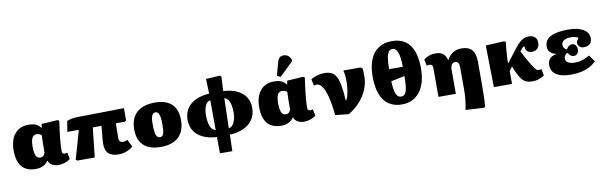

<svg xmlns="http://www.w3.org/2000/svg" viewBox="-60 -1496 7492 2382"><g transform="rotate(-10 3685.5 -305.0)"><path d="M279 14Q201 14 149.5 -16.5Q98 -47 72 -108Q46 -169 46 -261Q46 -393 108.5 -468Q171 -543 280 -543Q337 -543 372.5 -528Q408 -513 436 -476H438L445 -524L648 -537L668 -525Q658 -457 651 -402.5Q644 -348 639.5 -303.5Q635 -259 633 -222.5Q631 -186 631 -153Q631 -139 634.5 -130Q638 -121 645.5 -116.5Q653 -112 665 -112Q673 -112 680.5 -113.5Q688 -115 698 -118L714 -36Q686 -13 646 0.5Q606 14 565 14Q518 14 483.5 -7Q449 -28 437 -64H436Q422 -40 398.5 -22.5Q375 -5 344.5 4.5Q314 14 279 14ZM361 -116Q382 -116 395.5 -127.5Q409 -139 419 -165Q419 -202 419 -232.5Q419 -263 419.5 -289.5Q420 -316 421 -339.5Q422 -363 423 -386Q410 -398 394 -404Q378 -410 361 -410Q336 -410 319 -395Q302 -380 294 -348.5Q286 -317 286 -269Q286 -213 293.5 -179.5Q301 -146 317.5 -131Q334 -116 361 -116Z M1326 14Q1238 14 1196 -24.5Q1154 -63 1154 -145Q1154 -161 1155.5 -182.5Q1157 -204 1159 -228.5Q1161 -253 1163.5 -278.5Q1166 -304 1168.5 -328Q1171 -352 1172 -372H1063L1022 0H805L784 -11L887 -372H742L764 -506Q776 -511 791.5 -515.5Q807 -520 823.5 -523.5Q840 -527 856 -529Q872 -531 884 -531L1485 -540V-383L1464 -372H1353Q1353 -352 1352.5 -331Q1352 -310 1352 -287.5Q1352 -265 1351.5 -240Q1351 -215 1351 -186Q1351 -158 1364.5 -144Q1378 -130 1405 -130Q1419 -130 1431.5 -133.5Q1444 -137 1459 -145L1504 -51Q1476 -29 1447 -15Q1418 -1 1388 6.5Q1358 14 1326 14Z M1852 14Q1758 14 1694 -17Q1630 -48 1597 -108Q1564 -168 1564 -256Q1564 -349 1599.5 -412.5Q1635 -476 1704.5 -509Q1774 -542 1875 -542Q1967 -542 2030 -511.5Q2093 -481 2125 -421.5Q2157 -362 2157 -274Q2157 -180 2122 -116Q2087 -52 2019.5 -19Q1952 14 1852 14ZM1864 -107Q1896 -107 1908 -139Q1920 -171 1920 -256Q1920 -314 1914 -350.5Q1908 -387 1894.5 -404Q1881 -421 1860 -421Q1830 -421 1815.5 -389Q1801 -357 1801 -291Q1801 -188 1815 -147.5Q1829 -107 1864 -107Z M2561 219 2559 13Q2458 8 2385.5 -26Q2313 -60 2275 -119Q2237 -178 2237 -258Q2237 -339 2274.5 -398.5Q2312 -458 2383.5 -492.5Q2455 -527 2557 -534L2551 -720L2725 -730L2744 -719L2735 -534Q2834 -530 2905 -497Q2976 -464 3014.5 -406Q3053 -348 3053 -270Q3053 -186 3013.5 -124.5Q2974 -63 2900 -28Q2826 7 2722 12L2717 219ZM2559 -74 2557 -450Q2518 -446 2495 -399.5Q2472 -353 2472 -279Q2472 -185 2493 -135.5Q2514 -86 2559 -74ZM2723 -70Q2749 -70 2770 -94Q2791 -118 2803.5 -159Q2816 -200 2816 -251Q2816 -308 2806.5 -348.5Q2797 -389 2779 -413.5Q2761 -438 2733 -446Z M3372 14Q3294 14 3242.5 -16.5Q3191 -47 3165 -108Q3139 -169 3139 -261Q3139 -393 3201.5 -468Q3264 -543 3373 -543Q3430 -543 3465.5 -528Q3501 -513 3529 -476H3531L3538 -524L3741 -537L3761 -525Q3751 -457 3744 -402.5Q3737 -348 3732.5 -303.5Q3728 -259 3726 -222.5Q3724 -186 3724 -153Q3724 -139 3727.5 -130Q3731 -121 3738.5 -116.5Q3746 -112 3758 -112Q3766 -112 3773.5 -113.5Q3781 -115 3791 -118L3807 -36Q3779 -13 3739 0.5Q3699 14 3658 14Q3611 14 3576.5 -7Q3542 -28 3530 -64H3529Q3515 -40 3491.5 -22.5Q3468 -5 3437.5 4.5Q3407 14 3372 14ZM3454 -116Q3475 -116 3488.5 -127.5Q3502 -139 3512 -165Q3512 -202 3512 -232.5Q3512 -263 3512.5 -289.5Q3513 -316 3514 -339.5Q3515 -363 3516 -386Q3503 -398 3487 -404Q3471 -410 3454 -410Q3429 -410 3412 -395Q3395 -380 3387 -348.5Q3379 -317 3379 -269Q3379 -213 3386.5 -179.5Q3394 -146 3410.5 -131Q3427 -116 3454 -116ZM3467 -584 3424 -606 3466 -762Q3477 -805 3496 -823Q3515 -841 3549 -841Q3581 -841 3605.5 -822Q3630 -803 3640 -770V-751Z M4220 18 4051 0Q4041 -100 4026 -177Q4011 -254 3990.5 -306Q3970 -358 3945 -385Q3920 -412 3891 -412Q3875 -412 3855 -406L3837 -487Q3866 -509 3913.5 -523Q3961 -537 4006 -537Q4060 -537 4096.5 -519.5Q4133 -502 4156 -459Q4179 -416 4192 -342Q4205 -268 4212 -154H4215Q4228 -169 4238.5 -205.5Q4249 -242 4255.5 -290Q4262 -338 4262 -384Q4262 -429 4258 -467Q4254 -505 4246 -527H4461L4483 -516Q4488 -497 4489.5 -474.5Q4491 -452 4491 -415Q4491 -330 4459.5 -251Q4428 -172 4367.5 -103.5Q4307 -35 4220 18Z M4892 14Q4794 14 4727 -31.5Q4660 -77 4625.5 -166.5Q4591 -256 4591 -387Q4591 -514 4627 -602Q4663 -690 4732.5 -736Q4802 -782 4901 -782Q5050 -782 5125 -682Q5200 -582 5200 -385Q5200 -261 5163 -171.5Q5126 -82 5057 -34Q4988 14 4892 14ZM4898 -84Q4921 -84 4937 -96.5Q4953 -109 4962.5 -137.5Q4972 -166 4976.5 -213Q4981 -260 4981 -328L4809 -292Q4812 -219 4822 -173Q4832 -127 4851 -105.5Q4870 -84 4898 -84ZM4809 -445H4981Q4981 -566 4958.5 -625.5Q4936 -685 4890 -685Q4869 -685 4853.5 -671Q4838 -657 4828 -628Q4818 -599 4813.5 -553.5Q4809 -508 4809 -445Z M5882 231 5654 218Q5661 188 5666 158Q5671 128 5674.5 96Q5678 64 5679.5 30Q5681 -4 5681 -42V-316Q5681 -354 5668.5 -372Q5656 -390 5630 -390Q5612 -390 5599 -380Q5586 -370 5578.5 -351.5Q5571 -333 5571 -307V0H5352V-366Q5352 -389 5341.5 -400.5Q5331 -412 5310 -412Q5296 -412 5276 -406L5260 -489Q5297 -515 5332.5 -526.5Q5368 -538 5413 -538Q5469 -538 5502 -512Q5535 -486 5550 -430H5553Q5573 -468 5600 -493Q5627 -518 5661 -530.5Q5695 -543 5736 -543Q5825 -543 5867.5 -495Q5910 -447 5910 -347V-61Q5910 -10 5909 46.5Q5908 103 5906 150Q5904 197 5901 220Z M6541 13Q6494 13 6462 1.5Q6430 -10 6406 -39Q6382 -68 6356 -120Q6349 -135 6342.5 -149.5Q6336 -164 6329.5 -180Q6323 -196 6316 -213L6278 -162L6279 0H6050L6041 -526L6273 -538L6293 -527Q6287 -475 6283.5 -436Q6280 -397 6278 -366.5Q6276 -336 6275 -309.5Q6274 -283 6274 -257L6407 -428Q6441 -472 6468.5 -497Q6496 -522 6523.5 -533Q6551 -544 6584 -544Q6634 -544 6661 -519Q6688 -494 6688 -448Q6688 -403 6662 -376Q6636 -349 6592 -349Q6552 -349 6529 -374Q6506 -399 6514 -433Q6507 -433 6501 -431Q6495 -429 6489.5 -424Q6484 -419 6476 -410L6452 -379Q6467 -349 6482 -320Q6497 -291 6514 -262Q6531 -233 6551 -200Q6575 -161 6589 -142.5Q6603 -124 6614.5 -118Q6626 -112 6642 -112Q6649 -112 6654 -113.5Q6659 -115 6670 -118L6686 -36Q6666 -21 6641.5 -10Q6617 1 6591 7Q6565 13 6541 13Z M7023 14Q6943 14 6887 -4.5Q6831 -23 6802 -59Q6773 -95 6773 -146Q6773 -199 6801 -230Q6829 -261 6883 -268V-272Q6835 -282 6808.5 -310.5Q6782 -339 6782 -381Q6782 -436 6815 -471.5Q6848 -507 6915 -525Q6982 -543 7084 -543Q7201 -543 7270 -502Q7339 -461 7339 -391Q7339 -344 7313 -318.5Q7287 -293 7237 -293Q7203 -293 7181.5 -313.5Q7160 -334 7160 -365Q7160 -370 7163 -376.5Q7166 -383 7173 -393.5Q7180 -404 7191 -419Q7175 -431 7149 -437Q7123 -443 7089 -443Q7040 -443 7009 -422Q6978 -401 6978 -367Q6978 -345 6989.5 -328.5Q7001 -312 7023 -304Q7040 -330 7057 -342.5Q7074 -355 7094 -355Q7123 -355 7140 -335Q7157 -315 7157 -281Q7157 -248 7140 -228Q7123 -208 7094 -208Q7074 -208 7055.5 -222Q7037 -236 7023 -261Q7002 -252 6990 -235Q6978 -218 6978 -198Q6978 -163 7008 -144Q7038 -125 7093 -125Q7126 -125 7158 -131.5Q7190 -138 7221 -150.5Q7252 -163 7280 -182L7339 -98Q7302 -61 7255 -36Q7208 -11 7150 1.5Q7092 14 7023 14Z"/></g></svg>

Font: Literata Variable Black
Style: Regular
Weight: 900
Designer: Latin by Veronika Burian and Jose Scaglione. Greek by Irene Vlachou. Cyrillic by Vera Evstafieva.
Foundry: TypeTogether
Version: Version 3.021